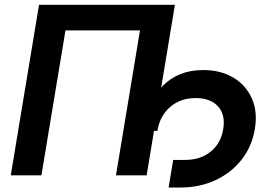

<svg xmlns="http://www.w3.org/2000/svg" viewBox="-20 -748 1162 819"><path d="M726.1 -727.5 605.5 0H474.6L577.1 -618.2H259.3L156.7 0H25.9L146.5 -727.5ZM699.2 51.8 718.8 -65.9H771Q835 -65.9 878.7 -101.3Q922.4 -136.7 932.1 -196.8Q942.4 -257.8 910.4 -293.7Q878.4 -329.6 814.5 -329.6Q750 -329.6 706.1 -292Q662.1 -254.4 651.4 -189.9H586.9Q607.4 -312.5 673.6 -380.9Q739.7 -449.2 846.7 -449.2Q921.4 -449.2 975.3 -417Q1029.3 -384.8 1054.4 -327.9Q1079.6 -271 1066.9 -196.8Q1054.7 -123 1010.5 -66.9Q966.3 -10.7 899.2 20.5Q832 51.8 751.5 51.8Z"/></svg>

Font: Inter Semi Bold
Style: Italic
Weight: 600
Italic angle: -9.39999°
Designer: Rasmus Andersson
Foundry: rsms
Version: Version 4.000;git-3c8e0fc